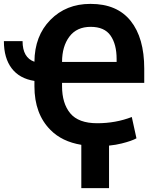

<svg xmlns="http://www.w3.org/2000/svg" viewBox="-29 -740 807 987"><path d="M531.5 227H389V4.5Q289.5 -12 230.5 -72Q148 -154.5 148 -296.5V-324Q71 -336 31 -388.8Q-9 -441.5 -9 -528.5H87Q87 -443.5 148 -422.5Q149 -555.5 230 -637.8Q311 -720 435 -720H437Q572.5 -720 642.5 -632.8Q712.5 -545.5 712.5 -387V-314H290V-296.5Q290 -208.5 332.2 -157.5Q374.5 -106.5 471 -106.5Q565.5 -106.5 648.5 -138.5L672.5 -29Q648.5 -15.5 596.5 -2.5Q567 5 531.5 8.5ZM570.5 -421.5V-436.5Q570.5 -512.5 539.2 -557.2Q508 -602 437 -602Q365.5 -602 327.8 -551.8Q290 -501.5 290 -421.5Z"/></svg>

Font: Roberto Sans
Style: Bold
Weight: 700
Designer: Google (font) & Cristiano Sobral (main changes)
Version: Version 1.000;October 12, 2021;FontCreator 14.0.0.2814 64-bi